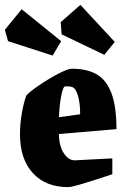

<svg xmlns="http://www.w3.org/2000/svg" viewBox="-58 -755 517 788"><path d="M24 -204Q24 -248 32 -292.5Q40 -337 50 -363Q63 -378 102.5 -405Q142 -432 181.5 -452.5Q221 -473 236 -473Q298 -473 338 -450.5Q378 -428 399 -373.5Q420 -319 420 -225L184 -205Q184 -158 203 -127.5Q222 -97 249 -97L403 -105V-40Q362 -26 299.5 -6.5Q237 13 222 13Q129 13 76.5 -45Q24 -103 24 -204ZM238 -398Q231 -400 221 -400.5Q211 -401 208 -400Q201 -399 193.5 -362.5Q186 -326 184 -274L271 -286Q271 -331 262 -362Q253 -393 238 -398ZM370 -530 195 -614 191 -664 272 -735 413 -583ZM158 -527 -25 -586 -38 -633 31 -717 193 -586Z"/></svg>

Font: Grenze ExtraBold
Style: Regular
Weight: 800
Designer: Renata Polastri
Foundry: Omnibus-Type
Version: Version 1.002; ttfautohint (v1.8)